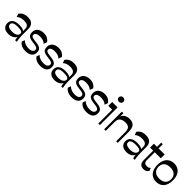

<svg xmlns="http://www.w3.org/2000/svg" viewBox="434 -2510 4236 4236"><g transform="rotate(45 2552.5 -392.0)"><path d="M420 0Q412.1 -35 406.6 -75.3Q401.1 -115.6 401.1 -153.7V-331Q401.1 -393.1 365.3 -420Q329.6 -446.9 251.3 -446.9Q194.7 -446.9 150.8 -429.5Q106.9 -412.1 82.2 -385.9L55.8 -459.4Q71.9 -485.8 97.2 -508.9Q122.6 -532 162.7 -546.5Q202.8 -561 261.6 -561Q358.2 -561 404.4 -513.2Q450.6 -465.3 450.6 -373.2V-179Q450.6 -133.2 456.1 -87.3Q461.6 -41.4 470 0ZM222.2 10.2Q123.7 10.2 77.6 -33.1Q31.6 -76.3 31.6 -145.8Q31.6 -222.6 86.8 -264.2Q142 -305.8 248 -305.8Q325 -305.8 367.9 -287.1Q410.8 -268.4 413.9 -242L409.8 -127.1Q408.8 -85.7 382.1 -54.8Q355.4 -24 313.3 -6.9Q271.2 10.2 222.2 10.2ZM241.1 -85.4Q287.6 -85.4 323.3 -97.1Q359.1 -108.7 380.1 -131.4Q401.1 -154.1 401.1 -185.9Q401.6 -209.2 387.1 -223.8Q372.6 -238.4 338.9 -245Q305.3 -251.6 247.8 -251.6Q191 -251.6 156.4 -241.7Q121.8 -231.8 106.1 -213.4Q90.3 -195 90.3 -168.8Q90.3 -144 105.1 -125.1Q119.8 -106.2 153.2 -95.8Q186.7 -85.4 241.1 -85.4Z M750.6 10.2Q671.4 10.2 619.3 -16.7Q567.1 -43.6 545 -84.8L570.7 -152.4Q600.3 -120.1 648.3 -101.1Q696.2 -82.1 752.7 -82.1Q826.4 -82.1 857.6 -106.1Q888.7 -130.1 888.7 -166.1Q888.7 -187.9 877.1 -202.8Q865.6 -217.8 833.8 -227.4Q802.1 -237.1 741.3 -242.9Q674.8 -249.7 634.3 -264.9Q593.9 -280.1 575.7 -309.9Q557.6 -339.7 557.6 -388.8Q557.6 -470.6 613.7 -515.8Q669.8 -561 761.6 -561Q831.2 -561 878 -534.3Q924.8 -507.6 949.6 -465.4L920.6 -388.3Q893.4 -417.9 851.8 -432.4Q810.2 -446.9 756.4 -446.9Q706.1 -446.9 676.1 -436.5Q646.1 -426.1 632.8 -408.7Q619.6 -391.2 619.6 -369.3Q619.6 -348.4 631.2 -334.4Q642.9 -320.4 674.3 -311.6Q705.7 -302.7 764.6 -296.9Q838.1 -289.7 879.2 -273.1Q920.2 -256.4 937.1 -227.7Q953.9 -199 953.9 -152.9Q953.9 -72.8 900.2 -31.3Q846.6 10.2 750.6 10.2Z M1211.6 10.2Q1132.4 10.2 1080.3 -16.7Q1028.1 -43.6 1006 -84.8L1031.7 -152.4Q1061.3 -120.1 1109.3 -101.1Q1157.2 -82.1 1213.7 -82.1Q1287.4 -82.1 1318.6 -106.1Q1349.7 -130.1 1349.7 -166.1Q1349.7 -187.9 1338.1 -202.8Q1326.6 -217.8 1294.8 -227.4Q1263.1 -237.1 1202.3 -242.9Q1135.8 -249.7 1095.3 -264.9Q1054.9 -280.1 1036.7 -309.9Q1018.6 -339.7 1018.6 -388.8Q1018.6 -470.6 1074.7 -515.8Q1130.8 -561 1222.6 -561Q1292.2 -561 1339 -534.3Q1385.8 -507.6 1410.6 -465.4L1381.6 -388.3Q1354.4 -417.9 1312.8 -432.4Q1271.2 -446.9 1217.4 -446.9Q1167.1 -446.9 1137.1 -436.5Q1107.1 -426.1 1093.8 -408.7Q1080.6 -391.2 1080.6 -369.3Q1080.6 -348.4 1092.2 -334.4Q1103.9 -320.4 1135.3 -311.6Q1166.7 -302.7 1225.6 -296.9Q1299.1 -289.7 1340.2 -273.1Q1381.2 -256.4 1398.1 -227.7Q1414.9 -199 1414.9 -152.9Q1414.9 -72.8 1361.2 -31.3Q1307.6 10.2 1211.6 10.2Z M1859 0Q1851.1 -35 1845.6 -75.3Q1840.1 -115.6 1840.1 -153.7V-331Q1840.1 -393.1 1804.3 -420Q1768.6 -446.9 1690.3 -446.9Q1633.7 -446.9 1589.8 -429.5Q1545.9 -412.1 1521.2 -385.9L1494.8 -459.4Q1510.9 -485.8 1536.2 -508.9Q1561.6 -532 1601.7 -546.5Q1641.8 -561 1700.6 -561Q1797.2 -561 1843.4 -513.2Q1889.6 -465.3 1889.6 -373.2V-179Q1889.6 -133.2 1895.1 -87.3Q1900.6 -41.4 1909 0ZM1661.2 10.2Q1562.7 10.2 1516.6 -33.1Q1470.6 -76.3 1470.6 -145.8Q1470.6 -222.6 1525.8 -264.2Q1581 -305.8 1687 -305.8Q1764 -305.8 1806.9 -287.1Q1849.8 -268.4 1852.9 -242L1848.8 -127.1Q1847.8 -85.7 1821.1 -54.8Q1794.4 -24 1752.3 -6.9Q1710.2 10.2 1661.2 10.2ZM1680.1 -85.4Q1726.6 -85.4 1762.3 -97.1Q1798.1 -108.7 1819.1 -131.4Q1840.1 -154.1 1840.1 -185.9Q1840.6 -209.2 1826.1 -223.8Q1811.6 -238.4 1777.9 -245Q1744.3 -251.6 1686.8 -251.6Q1630 -251.6 1595.4 -241.7Q1560.8 -231.8 1545.1 -213.4Q1529.3 -195 1529.3 -168.8Q1529.3 -144 1544.1 -125.1Q1558.8 -106.2 1592.2 -95.8Q1625.7 -85.4 1680.1 -85.4Z M2189.6 10.2Q2110.4 10.2 2058.3 -16.7Q2006.1 -43.6 1984 -84.8L2009.7 -152.4Q2039.3 -120.1 2087.3 -101.1Q2135.2 -82.1 2191.7 -82.1Q2265.4 -82.1 2296.6 -106.1Q2327.7 -130.1 2327.7 -166.1Q2327.7 -187.9 2316.1 -202.8Q2304.6 -217.8 2272.8 -227.4Q2241.1 -237.1 2180.3 -242.9Q2113.8 -249.7 2073.3 -264.9Q2032.9 -280.1 2014.7 -309.9Q1996.6 -339.7 1996.6 -388.8Q1996.6 -470.6 2052.7 -515.8Q2108.8 -561 2200.6 -561Q2270.2 -561 2317 -534.3Q2363.8 -507.6 2388.6 -465.4L2359.6 -388.3Q2332.4 -417.9 2290.8 -432.4Q2249.2 -446.9 2195.4 -446.9Q2145.1 -446.9 2115.1 -436.5Q2085.1 -426.1 2071.8 -408.7Q2058.6 -391.2 2058.6 -369.3Q2058.6 -348.4 2070.2 -334.4Q2081.9 -320.4 2113.3 -311.6Q2144.7 -302.7 2203.6 -296.9Q2277.1 -289.7 2318.2 -273.1Q2359.2 -256.4 2376.1 -227.7Q2392.9 -199 2392.9 -152.9Q2392.9 -72.8 2339.2 -31.3Q2285.6 10.2 2189.6 10.2Z M2650.6 10.2Q2571.4 10.2 2519.3 -16.7Q2467.1 -43.6 2445 -84.8L2470.7 -152.4Q2500.3 -120.1 2548.3 -101.1Q2596.2 -82.1 2652.7 -82.1Q2726.4 -82.1 2757.6 -106.1Q2788.7 -130.1 2788.7 -166.1Q2788.7 -187.9 2777.1 -202.8Q2765.6 -217.8 2733.8 -227.4Q2702.1 -237.1 2641.3 -242.9Q2574.8 -249.7 2534.3 -264.9Q2493.9 -280.1 2475.7 -309.9Q2457.6 -339.7 2457.6 -388.8Q2457.6 -470.6 2513.7 -515.8Q2569.8 -561 2661.6 -561Q2731.2 -561 2778 -534.3Q2824.8 -507.6 2849.6 -465.4L2820.6 -388.3Q2793.4 -417.9 2751.8 -432.4Q2710.2 -446.9 2656.4 -446.9Q2606.1 -446.9 2576.1 -436.5Q2546.1 -426.1 2532.8 -408.7Q2519.6 -391.2 2519.6 -369.3Q2519.6 -348.4 2531.2 -334.4Q2542.9 -320.4 2574.3 -311.6Q2605.7 -302.7 2664.6 -296.9Q2738.1 -289.7 2779.2 -273.1Q2820.2 -256.4 2837.1 -227.7Q2853.9 -199 2853.9 -152.9Q2853.9 -72.8 2800.2 -31.3Q2746.6 10.2 2650.6 10.2Z M2998.8 -659.1Q2969.6 -659.1 2948.6 -678Q2927.6 -696.8 2927.6 -727.4Q2927.6 -758.6 2948.6 -776.8Q2969.5 -795 2998.9 -795Q3029.6 -795 3050.3 -776.8Q3070.9 -758.6 3070.9 -727.4Q3070.9 -696.8 3050.2 -678Q3029.5 -659.1 2998.8 -659.1ZM3017.3 0V-430.9H2897.8V-550.5H3066.6V0Z M3572.7 0V-284.2Q3572.7 -364.8 3539.7 -401.7Q3506.7 -438.6 3425.4 -438.6Q3369.1 -438.6 3329.7 -422.2Q3290.3 -405.7 3269.2 -369.9Q3248.1 -334.1 3248.1 -275.6V0H3198.7V-550.5H3248.1V-399.8L3238.2 -419.4Q3256.1 -490.8 3309 -525.9Q3361.9 -561 3437.6 -561Q3534.5 -561 3578.3 -506.5Q3622.1 -452 3622.1 -337.8V0Z M4103 0Q4095.1 -35 4089.6 -75.3Q4084.1 -115.6 4084.1 -153.7V-331Q4084.1 -393.1 4048.3 -420Q4012.6 -446.9 3934.3 -446.9Q3877.7 -446.9 3833.8 -429.5Q3789.9 -412.1 3765.2 -385.9L3738.8 -459.4Q3754.9 -485.8 3780.2 -508.9Q3805.6 -532 3845.7 -546.5Q3885.8 -561 3944.6 -561Q4041.2 -561 4087.4 -513.2Q4133.6 -465.3 4133.6 -373.2V-179Q4133.6 -133.2 4139.1 -87.3Q4144.6 -41.4 4153 0ZM3905.2 10.2Q3806.7 10.2 3760.6 -33.1Q3714.6 -76.3 3714.6 -145.8Q3714.6 -222.6 3769.8 -264.2Q3825 -305.8 3931 -305.8Q4008 -305.8 4050.9 -287.1Q4093.8 -268.4 4096.9 -242L4092.8 -127.1Q4091.8 -85.7 4065.1 -54.8Q4038.4 -24 3996.3 -6.9Q3954.2 10.2 3905.2 10.2ZM3924.1 -85.4Q3970.6 -85.4 4006.3 -97.1Q4042.1 -108.7 4063.1 -131.4Q4084.1 -154.1 4084.1 -185.9Q4084.6 -209.2 4070.1 -223.8Q4055.6 -238.4 4021.9 -245Q3988.3 -251.6 3930.8 -251.6Q3874 -251.6 3839.4 -241.7Q3804.8 -231.8 3789.1 -213.4Q3773.3 -195 3773.3 -168.8Q3773.3 -144 3788.1 -125.1Q3802.8 -106.2 3836.2 -95.8Q3869.7 -85.4 3924.1 -85.4Z M4433.5 10.5Q4368.6 10.5 4332.6 -25.3Q4296.7 -61.1 4296.7 -147.5V-680.8H4346.1V-186.4Q4346.1 -133.1 4369.6 -110.8Q4393.1 -88.5 4439.6 -88.5Q4495.7 -88.5 4529.4 -124L4554.5 -56.6Q4534.6 -23.5 4505.8 -6.5Q4477.1 10.5 4433.5 10.5ZM4200 -430.9V-550.5H4535.4V-430.9Z M4827.5 10.5Q4755.8 10.5 4701.2 -21.6Q4646.6 -53.7 4615.7 -117.5Q4584.7 -181.3 4584.7 -275.3Q4584.7 -369.9 4615.7 -433.3Q4646.6 -496.8 4701.2 -528.9Q4755.8 -561 4827.5 -561Q4898.5 -561 4952.9 -528.9Q5007.4 -496.8 5038.1 -433.3Q5068.9 -369.9 5068.9 -275.3Q5068.9 -181.3 5038.1 -117.5Q5007.4 -53.7 4952.9 -21.6Q4898.5 10.5 4827.5 10.5ZM4827.5 -88.5Q4923 -88.5 4973.1 -135.8Q5023.2 -183.1 5023.2 -264.2Q5023.2 -345.7 4973.1 -392.2Q4923 -438.6 4827.5 -438.6Q4732 -438.6 4681.2 -392.2Q4630.4 -345.7 4630.4 -264.2Q4630.4 -183.8 4681.2 -136.1Q4732 -88.5 4827.5 -88.5Z"/></g></svg>

Font: Savate ExtraLight
Style: Regular
Weight: 200
Designer: Max Esnée
Foundry: Plomb Type
Version: Version 2.000